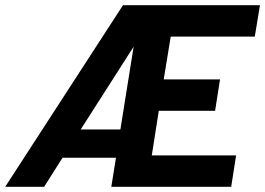

<svg xmlns="http://www.w3.org/2000/svg" viewBox="-43 -720 1022 740"><path d="M939 -579 959 -700H431L-23 0H127L198 -112H404L386 0H848L867 -121H542L569 -293H786L805 -414H588L615 -579ZM268 -221 472 -540 421 -221Z"/></svg>

Font: Arthouse Owned
Style: Bold Italic
Weight: 700
Italic angle: -10°
Designer: Jeremy Tribby
Foundry: Tribby Type
Version: Version 1.000;PS 001.000;hotconv 1.0.88;makeotf.lib2.5.64775